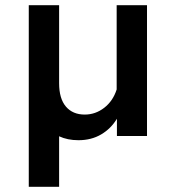

<svg xmlns="http://www.w3.org/2000/svg" viewBox="-20 -520 672 734"><path d="M90 194V-500H206V-202Q206 -143 232 -112.5Q258 -82 304 -82Q345 -82 378.5 -108Q412 -134 426 -178V-500H542V0H427V-66Q404 -28 366.5 -6Q329 16 280 16Q238 16 206 1V194Z"/></svg>

Font: Wix Madefor Text SemiBold
Style: Regular
Weight: 600
Designer: Dalton Maag Ltd
Foundry: Dalton Maag Ltd
Version: Version 3.100